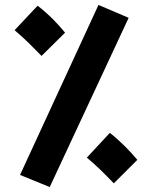

<svg xmlns="http://www.w3.org/2000/svg" viewBox="-20 -720 601 776"><path d="M181 36 500 -648 378 -700 61 -13ZM148 -494 243 -588C214 -624 175 -664 132 -697L39 -598C82 -562 106 -536 148 -494ZM440 21 535 -74C506 -109 466 -150 424 -183L331 -83C374 -47 398 -22 440 21Z"/></svg>

Font: Noto Sans Arabic UI Extra
Style: Regular
Weight: 800
Designer: Nadine Chahine - Monotype Design Team
Foundry: Monotype Imaging Inc.
Version: Version 1.900